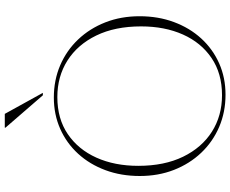

<svg xmlns="http://www.w3.org/2000/svg" viewBox="-102 -874 985 822"><g transform="rotate(-90 391.0 -462.5)"><path d="M385 -725Q459.5 -725 523 -697.8Q586.5 -670.5 633.5 -621Q680.5 -571.5 706.8 -504.5Q733 -437.5 733 -358Q733 -278 708 -210.8Q683 -143.5 637.8 -94Q592.5 -44.5 531.2 -17.2Q470 10 397 10Q322.5 10 259 -17.2Q195.5 -44.5 148.5 -94Q101.5 -143.5 75.2 -210.5Q49 -277.5 49 -357Q49 -437 74 -504.2Q99 -571.5 144.2 -621Q189.5 -670.5 251 -697.8Q312.5 -725 385 -725ZM395 -5Q488 -5 554 -49.8Q620 -94.5 654.8 -172.5Q689.5 -250.5 689.5 -351.5Q689.5 -463 650.5 -543.2Q611.5 -623.5 543.2 -666.8Q475 -710 387 -710Q294 -710 228.2 -665.2Q162.5 -620.5 127.5 -542.5Q92.5 -464.5 92.5 -363.5Q92.5 -252 131.5 -171.8Q170.5 -91.5 238.8 -48.2Q307 -5 395 -5ZM405 -772H394.5L256 -932V-935H315Z"/></g></svg>

Font: Newsreader Display ExtraLight
Style: Regular
Weight: 275
Designer: Hugues Gentile
Foundry: Production Type
Version: Version 1.002